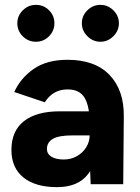

<svg xmlns="http://www.w3.org/2000/svg" viewBox="-20 -758 575 790"><path d="M348.9 -104.4V-251Q348.9 -319.6 328.5 -354.9Q308.1 -390.1 258.4 -390.1Q227.7 -390.1 204.4 -376.9Q181 -363.6 164.4 -337.1L38.7 -379.4Q64.7 -437.1 118.9 -474.6Q173.1 -512 257.6 -512Q371 -512 430.9 -449.4Q490.9 -386.7 489.4 -277.9L487 0H353.1ZM27 -141Q27 -219.4 78.7 -259.7Q130.4 -300 226.1 -300H358V-200.9H278.1Q221.7 -200.9 197.4 -186.6Q173.1 -172.3 173.1 -145Q173.1 -124.7 191.6 -113.2Q210 -101.7 242.9 -101.7Q272.4 -101.7 296.9 -115.8Q321.4 -129.9 335.1 -152.6Q348.9 -175.4 348.9 -200.9H384.6Q384.6 -97.1 343.1 -42.6Q301.7 12 214.9 12Q125.4 12 76.2 -27.9Q27 -67.7 27 -141ZM316.7 -662.4Q316.7 -693 339.4 -715.5Q362.1 -738 393.1 -738Q423.7 -738 446.5 -715.5Q469.3 -693 469.3 -662.4Q469.3 -631.8 446.5 -609Q423.7 -586.2 393.1 -586.2Q362.5 -586.2 339.6 -609Q316.7 -631.8 316.7 -662.4ZM51.3 -662.4Q51.3 -693 73.8 -715.5Q96.3 -738 127.8 -738Q159.3 -738 181.6 -715.9Q203.9 -693.8 203.9 -662.4Q203.9 -631.2 181.6 -608.7Q159.3 -586.2 127.8 -586.2Q96.3 -586.2 73.8 -608.5Q51.3 -630.8 51.3 -662.4Z"/></svg>

Font: 寒蝉端黑体 Light
Style: Regular
Weight: 300
Designer: ChillDuanSans {Warren2060}; 
Source Han Sans {Ryoko NISHIZUKA 西塚涼子 (kana, bopomofo & ideographs); Paul D. Hunt (Latin, G
Foundry: ChillType&Adobe
Version: Version 1.300;Glyphs 3.3 (3306)